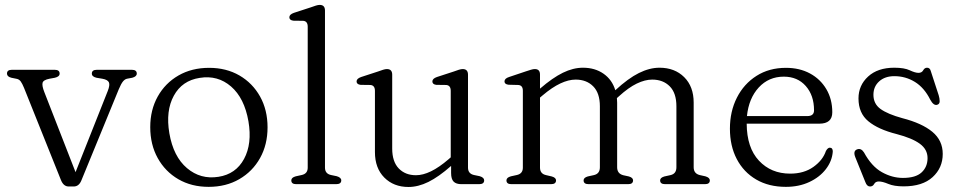

<svg xmlns="http://www.w3.org/2000/svg" viewBox="-20 -752 3914 784"><path d="M281 9.5H260.5Q239.5 9.5 229 -16.5L78 -393.5Q71 -410.5 64.8 -419.2Q58.5 -428 48.5 -430L26.5 -434.5Q8.5 -439 8.5 -451.5Q8.5 -467 28.5 -467H203.5Q223.5 -467 223.5 -451.5Q223.5 -439 204 -434.5L182 -430.5Q156.5 -425.5 153.8 -413.5Q151 -401.5 161 -376L288.5 -49L420 -380.5Q429.5 -404.5 424.8 -415.5Q420 -426.5 398 -430.5L374 -434.5Q355 -439 355 -451.5Q355 -467 375.5 -467H518.5Q538.5 -467 538.5 -451.5Q538.5 -439.5 520 -434.5L498.5 -430.5Q489.5 -428.5 482 -419.2Q474.5 -410 465 -387.5L312 -14.5Q302 9.5 281 9.5Z M834 -475Q904 -475 957.8 -443.8Q1011.5 -412.5 1042 -357.8Q1072.5 -303 1072.5 -232Q1072.5 -161.5 1042 -106.8Q1011.5 -52 957.2 -20.5Q903 11 832 11Q762 11 708.2 -20.2Q654.5 -51.5 624 -106.5Q593.5 -161.5 593.5 -233Q593.5 -303 624 -357.8Q654.5 -412.5 708.8 -443.8Q763 -475 834 -475ZM872 -30Q943 -41 976.5 -103Q1010 -165 994.5 -256.5Q978 -351.5 923.5 -398.8Q869 -446 795.5 -434Q723.5 -423 689.8 -361.2Q656 -299.5 671.5 -208Q688 -112.5 743.5 -65.5Q799 -18.5 872 -30Z M1307 -709V-67.5Q1307 -43 1331 -37.5L1355 -32.5Q1373.5 -27 1373.5 -15.5Q1373.5 0 1352.5 0H1189.5Q1169.5 0 1169.5 -15.5Q1169.5 -27 1187.5 -32L1212.5 -37.5Q1236.5 -43 1236.5 -67.5V-643Q1236.5 -665.5 1218 -667L1178 -667.5Q1161.5 -669.5 1161.5 -681.5Q1161.5 -693 1180 -699.5L1249 -722Q1261 -726.5 1270 -729.2Q1279 -732 1285.5 -732Q1307 -732 1307 -709Z M1511 -131V-381Q1511 -403.5 1492.5 -405L1452.5 -405.5Q1436 -407.5 1436 -419.5Q1436 -431 1454.5 -437.5L1523.5 -460Q1535.5 -464.5 1544.5 -467.2Q1553.5 -470 1560 -470Q1581.5 -470 1581.5 -447V-145.5Q1581.5 -92 1608.2 -64.2Q1635 -36.5 1678.5 -36.5Q1707 -36.5 1740 -52.5Q1773 -68.5 1812 -102L1820.5 -109.5V-381Q1820.5 -403.5 1802 -405L1761.5 -405.5Q1745.5 -407.5 1745.5 -419.5Q1745.5 -431 1764 -437.5L1833 -460Q1844.5 -464.5 1853.8 -467.2Q1863 -470 1869.5 -470Q1891 -470 1891 -447V-67.5Q1891 -43 1915 -37.5L1939 -32.5Q1957 -27 1957 -15.5Q1957 0 1936.5 0H1864Q1842.5 0 1832.2 -10.5Q1822 -21 1822 -45.5V-74.5Q1771.5 -30 1729.5 -9.2Q1687.5 11.5 1648 11.5Q1587.5 11.5 1549.2 -27Q1511 -65.5 1511 -131Z M2185 -447.5V-390Q2236.5 -434.5 2278.5 -455Q2320.5 -475.5 2360.5 -475.5Q2409.5 -475.5 2444.5 -451Q2479.5 -426.5 2492.5 -383.5Q2545 -432 2588.8 -453.8Q2632.5 -475.5 2673 -475.5Q2735 -475.5 2773.8 -437Q2812.5 -398.5 2812.5 -333V-69Q2812.5 -43 2838 -37L2860.5 -32Q2878.5 -26.5 2878.5 -15.5Q2878.5 0 2858.5 0H2696Q2675.5 0 2675.5 -15.5Q2675.5 -26.5 2693 -31.5L2718 -37Q2742 -42.5 2742 -69V-318Q2742 -372 2714.8 -399.5Q2687.5 -427 2643 -427Q2614 -427 2580.2 -410.8Q2546.5 -394.5 2507.5 -359L2499 -351.5Q2500 -342.5 2500 -333V-69Q2500 -43 2525 -36.5L2548 -31.5Q2565 -26.5 2565 -15.5Q2565 0 2545 0H2383.5Q2363 0 2363 -15.5Q2363 -26.5 2380 -31.5L2405 -37Q2429.5 -42.5 2429.5 -69V-318Q2429.5 -372 2402.2 -399.5Q2375 -427 2330.5 -427Q2301.5 -427 2268 -411.2Q2234.5 -395.5 2195 -362L2185 -353.5V-67.5Q2185 -42.5 2209.5 -37L2233 -31.5Q2250.5 -26.5 2250.5 -15.5Q2250.5 0 2230 0H2068Q2048 0 2048 -15.5Q2048 -27 2066 -32L2091 -37.5Q2115 -43 2115 -67.5V-381.5Q2115 -403.5 2096.5 -405L2056.5 -406Q2040 -408 2040 -419.5Q2040 -431.5 2058.5 -437.5L2127 -460.5Q2139 -464.5 2148 -467.2Q2157 -470 2164 -470Q2185 -470 2185 -447.5Z M3378.5 -293.5Q3378.5 -247 3325.5 -247H3029Q3029.5 -149 3079 -96Q3128.5 -43 3206.5 -43Q3263 -43 3301.5 -70.5Q3340 -98 3352.5 -135.5Q3360 -149 3368.5 -149Q3381 -148.5 3380.5 -132.5Q3377.5 -94 3352.2 -61.2Q3327 -28.5 3284.8 -8.8Q3242.5 11 3189 11Q3119 11 3067.8 -19Q3016.5 -49 2988.5 -102.5Q2960.5 -156 2960.5 -226.5Q2960.5 -297 2989 -353.2Q3017.5 -409.5 3069 -442.2Q3120.5 -475 3189.5 -475Q3245 -475 3287.5 -452Q3330 -429 3354.2 -388Q3378.5 -347 3378.5 -293.5ZM3180.5 -439Q3119 -439 3078.2 -394.8Q3037.5 -350.5 3030 -278H3276.5Q3304 -278 3304 -301.5Q3304 -362.5 3270.2 -400.8Q3236.5 -439 3180.5 -439Z M3632 -441Q3593.5 -441 3570 -419.8Q3546.5 -398.5 3546.5 -365Q3546.5 -328 3575.5 -307Q3604.5 -286 3664.5 -269.5Q3744.5 -249 3787 -213.8Q3829.5 -178.5 3829.5 -123.5Q3829.5 -66.5 3788.2 -28.8Q3747 9 3669.5 9Q3631 9 3607.2 -1Q3583.5 -11 3568.5 -11Q3555 -11 3549.5 -0.8Q3544 9.5 3532.5 9.5Q3520 9.5 3513.5 -8.5L3472.5 -110Q3462 -136.5 3481 -142.5Q3496.5 -147.5 3508 -129.5Q3539 -72.5 3581 -49Q3623 -25.5 3667 -25.5Q3719 -25.5 3743.2 -48Q3767.5 -70.5 3767.5 -106.5Q3767.5 -142 3736 -165Q3704.5 -188 3641.5 -204.5Q3566 -223.5 3525.8 -256.8Q3485.5 -290 3485.5 -350Q3485.5 -403.5 3524.8 -439.5Q3564 -475.5 3631.5 -475.5Q3672.5 -475.5 3694.8 -465Q3717 -454.5 3730.5 -454.5Q3744 -454.5 3749.8 -465Q3755.5 -475.5 3765.5 -475.5Q3777.5 -475.5 3781 -461L3813 -363Q3817 -350 3817 -338.5Q3817 -327 3806.5 -324Q3792 -320 3778.5 -345Q3754 -394 3715.8 -417.5Q3677.5 -441 3632 -441Z"/></svg>

Font: Fraunces 9pt Soft Light
Style: Regular
Weight: 300
Version: Version 1.000;[0bf87f6ff]